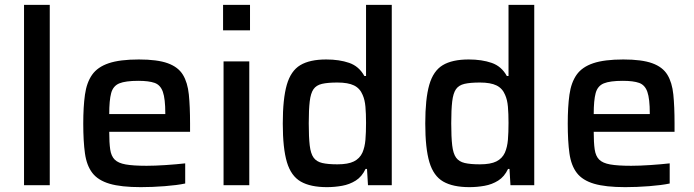

<svg xmlns="http://www.w3.org/2000/svg" viewBox="-20 -763 2858 791"><path d="M79 0V-743H185V0Z M560 8Q479 8 431.5 -6Q384 -20 360.5 -50.5Q337 -81 330 -131Q323 -181 323 -254Q323 -323 330 -373Q337 -423 359.5 -455Q382 -487 428 -502.5Q474 -518 552 -518Q628 -518 671 -502.5Q714 -487 733.5 -455Q753 -423 758 -373.5Q763 -324 763 -254V-220H430Q430 -175 434 -147.5Q438 -120 452.5 -105.5Q467 -91 498 -85.5Q529 -80 584 -80Q618 -80 663 -83Q708 -86 743 -90V-7Q710 0 658.5 4Q607 8 560 8ZM430 -293H661V-296Q661 -356 651 -384.5Q641 -413 617 -421.5Q593 -430 550 -430Q497 -430 471.5 -419.5Q446 -409 438 -379.5Q430 -350 430 -293Z M899 -638V-743H1010V-638ZM901 0V-510H1007V0Z M1327 8Q1259 8 1219 -15Q1179 -38 1162 -95Q1145 -152 1145 -254Q1145 -356 1161.5 -413.5Q1178 -471 1217 -494.5Q1256 -518 1324 -518Q1378 -518 1418.5 -504Q1459 -490 1481 -450H1488V-743H1594V0H1496L1492 -67H1486Q1471 -35 1445.5 -19Q1420 -3 1389 2.5Q1358 8 1327 8ZM1370 -86Q1414 -86 1438 -98Q1462 -110 1473 -134Q1483 -157 1485.5 -187Q1488 -217 1488 -257Q1488 -295 1485.5 -323.5Q1483 -352 1474 -372Q1463 -399 1438.5 -411Q1414 -423 1370 -423Q1330 -423 1306.5 -417.5Q1283 -412 1271.5 -395.5Q1260 -379 1256 -345Q1252 -311 1252 -255Q1252 -198 1256 -164Q1260 -130 1272 -113.5Q1284 -97 1307.5 -91.5Q1331 -86 1370 -86Z M1914 8Q1846 8 1806 -15Q1766 -38 1749 -95Q1732 -152 1732 -254Q1732 -356 1748.5 -413.5Q1765 -471 1804 -494.5Q1843 -518 1911 -518Q1965 -518 2005.5 -504Q2046 -490 2068 -450H2075V-743H2181V0H2083L2079 -67H2073Q2058 -35 2032.5 -19Q2007 -3 1976 2.5Q1945 8 1914 8ZM1957 -86Q2001 -86 2025 -98Q2049 -110 2060 -134Q2070 -157 2072.5 -187Q2075 -217 2075 -257Q2075 -295 2072.5 -323.5Q2070 -352 2061 -372Q2050 -399 2025.5 -411Q2001 -423 1957 -423Q1917 -423 1893.5 -417.5Q1870 -412 1858.5 -395.5Q1847 -379 1843 -345Q1839 -311 1839 -255Q1839 -198 1843 -164Q1847 -130 1859 -113.5Q1871 -97 1894.5 -91.5Q1918 -86 1957 -86Z M2556 8Q2475 8 2427.5 -6Q2380 -20 2356.5 -50.5Q2333 -81 2326 -131Q2319 -181 2319 -254Q2319 -323 2326 -373Q2333 -423 2355.5 -455Q2378 -487 2424 -502.5Q2470 -518 2548 -518Q2624 -518 2667 -502.5Q2710 -487 2729.5 -455Q2749 -423 2754 -373.5Q2759 -324 2759 -254V-220H2426Q2426 -175 2430 -147.5Q2434 -120 2448.5 -105.5Q2463 -91 2494 -85.5Q2525 -80 2580 -80Q2614 -80 2659 -83Q2704 -86 2739 -90V-7Q2706 0 2654.5 4Q2603 8 2556 8ZM2426 -293H2657V-296Q2657 -356 2647 -384.5Q2637 -413 2613 -421.5Q2589 -430 2546 -430Q2493 -430 2467.5 -419.5Q2442 -409 2434 -379.5Q2426 -350 2426 -293Z"/></svg>

Font: Saira Medium
Style: Regular
Weight: 500
Designer: Hector Gatti with collaboration of the Omnibus-Type team
Foundry: Omnibus-Type
Version: Version 1.100; ttfautohint (v1.8.3)